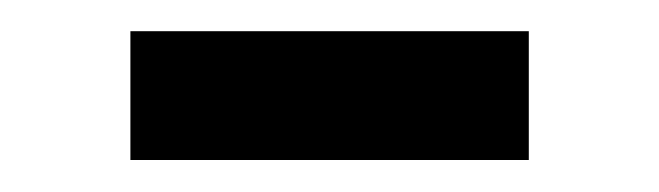

<svg xmlns="http://www.w3.org/2000/svg" viewBox="-20 -360 412 120"><path d="M61.5 -340.5H310.5V-260H61.5Z"/></svg>

Font: Lato Medium
Style: Regular
Weight: 500
Designer: Lukasz Dziedzic
Foundry: tyPoland Lukasz Dziedzic
Version: Version 2.006; 2014-01-15